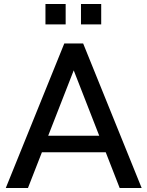

<svg xmlns="http://www.w3.org/2000/svg" viewBox="-20 -935 733 955"><path d="M8.8 0 299.8 -718.8H393.6L684.6 0H575.2L505.9 -177.7H188.5L119.1 0ZM206.1 -813.5V-915H306.6V-813.5ZM219.7 -259.8H473.6L346.7 -585ZM382.8 -813.5V-915H483.4V-813.5Z"/></svg>

Font: Min Sans Medium
Style: Regular
Weight: 500
Designer: Jinseong-Kim, NotoSansCJK, Nunito
Foundry: Jinseong-Kim
Version: Version 1.400;Glyphs 3.1.2 (3151)